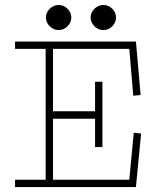

<svg xmlns="http://www.w3.org/2000/svg" viewBox="-20 -758 640 778"><path d="M217.8 -636.2Q196.8 -636.2 181.4 -651.6Q166 -667 166 -687Q166 -707 181.4 -722.4Q196.8 -737.8 217.8 -737.8Q238.3 -737.8 253.7 -722.4Q269 -707 269 -687Q269 -667 253.7 -651.6Q238.3 -636.2 217.8 -636.2ZM435.1 -651.6Q419.9 -636.2 398.9 -636.2Q377.9 -636.2 362.5 -651.6Q347.2 -667 347.2 -687Q347.2 -707 362.5 -722.4Q377.9 -737.8 398.9 -737.8Q419.9 -737.8 435.1 -722.4Q450.2 -707 450.2 -687Q450.2 -667 435.1 -651.6ZM41 0H530.8L551.8 -216.8L522 -220.2L503.9 -29.8H194.8V-276.9H365.2V-162.1H395V-426.8H365.2V-307.1H194.8V-560.1H503.9L520 -370.1L549.8 -373L530.8 -589.8H41V-560.1H165V-29.8H41Z"/></svg>

Font: Compagnon Light
Style: Regular
Weight: 400
Designer: Juliette Duhe, Lea Pradine
Foundry: Velvetyne Type Foundry
Version: Version 1.000;PS 001.000;hotconv 1.0.88;makeotf.lib2.5.64775